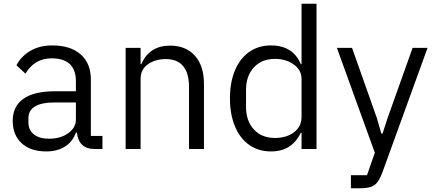

<svg xmlns="http://www.w3.org/2000/svg" viewBox="-20 -797 2328 1027"><path d="M48 -151Q48 -228 105 -268.5Q162 -309 277 -309H386V-363Q386 -423 353.5 -454Q321 -485 256 -485Q165 -485 116 -403L68 -448Q92 -495 141.5 -524.5Q191 -554 260 -554Q357 -554 411.5 -506Q466 -458 466 -372V-70H528V0H485Q402 0 391 -88H386Q369 -39 327.5 -13Q286 13 228 13Q143 13 95.5 -31Q48 -75 48 -151ZM386 -158V-249H273Q202 -249 167 -227.5Q132 -206 132 -165V-143Q132 -101 161.5 -78Q191 -55 242 -55Q304 -55 345 -84.5Q386 -114 386 -158Z M652 0V-541H732V-454H736Q779 -553 890 -553Q974 -553 1022.5 -499Q1071 -445 1071 -348V0H991V-332Q991 -406 959.5 -443.5Q928 -481 867 -481Q811 -481 771.5 -453.5Q732 -426 732 -375V0Z M1210 -271Q1210 -357 1237 -421Q1264 -485 1313.5 -519.5Q1363 -554 1429 -554Q1547 -554 1589 -454H1593V-777H1673V0H1593V-87H1589Q1565 -37 1525.5 -12Q1486 13 1429 13Q1363 13 1313.5 -21.5Q1264 -56 1237 -120.5Q1210 -185 1210 -271ZM1593 -172V-375Q1593 -422 1551.5 -452Q1510 -482 1451 -482Q1380 -482 1338 -436.5Q1296 -391 1296 -316V-226Q1296 -150 1338 -104.5Q1380 -59 1451 -59Q1512 -59 1552.5 -89.5Q1593 -120 1593 -172Z M1857 210V140H1943L1985 20L1782 -541H1863L1996 -165L2020 -82H2026L2053 -165L2187 -541H2267L2024 129Q2011 162 1997.5 179Q1984 196 1962.5 203Q1941 210 1903 210Z"/></svg>

Font: IBM Plex Sans SC
Style: Regular
Weight: 400
Designer: Mike Abbink; Paul van der Laan; Pieter van Rosmalen; Eunyou Noh; Wujin Sim; Chorong Kim; Dohee Lee; Yejin We; Jinhee Kim
Foundry: Sandoll Inc.
Version: Version 1.000